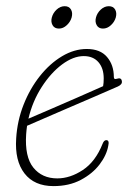

<svg xmlns="http://www.w3.org/2000/svg" viewBox="-20 -608 432 635"><path d="M338 -125.5Q332.5 -94.5 309.2 -64Q286 -33.5 247.2 -13Q208.5 7.5 157 7.5Q93.5 7.5 61 -34.5Q28.5 -76.5 33.5 -150Q37 -208.5 58 -261.8Q79 -315 112 -356.5Q145 -398 185.2 -422Q225.5 -446 267 -446Q311.5 -446 334 -419.5Q356.5 -393 356.5 -353.5Q356.5 -344 366.5 -347.5Q381.5 -352.5 383 -339.5Q385 -329 370 -322Q336 -307 291.8 -288Q247.5 -269 203 -249.8Q158.5 -230.5 122.5 -215Q86.5 -199.5 69.5 -192Q67.5 -178 66.5 -164Q61.5 -89.5 90.2 -53.8Q119 -18 169.5 -18Q212 -18 254 -45.8Q296 -73.5 319.5 -133Q324 -144.5 331.5 -144.5Q342.5 -144.5 338 -125.5ZM257 -422.5Q222.5 -422.5 185.2 -394.8Q148 -367 117.8 -320Q87.5 -273 74 -215.5Q98.5 -226 141.5 -244.5Q184.5 -263 233 -284.2Q281.5 -305.5 321 -323Q323 -333 323 -348.5Q323 -382.5 305.5 -402.5Q288 -422.5 257 -422.5ZM175 -513.5Q160 -513.5 153.8 -524.8Q147.5 -536 151.5 -550.5Q155.5 -565.5 167.5 -576.5Q179.5 -587.5 194 -587.5Q208.5 -587.5 214.8 -576.5Q221 -565.5 217 -550.5Q213 -536 201 -524.8Q189 -513.5 175 -513.5ZM320.5 -513.5Q306 -513.5 299.8 -524.8Q293.5 -536 297.5 -550.5Q301.5 -565.5 313.5 -576.5Q325.5 -587.5 340 -587.5Q354.5 -587.5 360.8 -576.5Q367 -565.5 363 -550.5Q359 -536 347 -524.8Q335 -513.5 320.5 -513.5Z"/></svg>

Font: Fraunces 72pt S100 Thin
Style: Italic
Weight: 100
Italic angle: -16°
Version: Version 1.000; ttfautohint (v1.8.3)